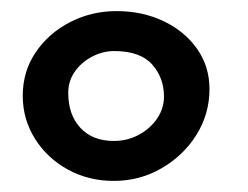

<svg xmlns="http://www.w3.org/2000/svg" viewBox="-20 -773 447 346"><path d="M185 -447Q139.5 -447 102.2 -467.5Q65 -488 43 -523Q21 -558 21 -600.5Q21 -644.5 44.5 -679Q68 -713.5 106.5 -733.2Q145 -753 190 -753Q236.5 -753 274.5 -735Q312.5 -717 335 -685.2Q357.5 -653.5 357.5 -612.5Q357.5 -567.5 334 -530Q310.5 -492.5 271.2 -469.8Q232 -447 185 -447ZM185 -519Q209.5 -519 230 -530Q250.5 -541 263 -559.2Q275.5 -577.5 275.5 -599Q275.5 -633 254 -657Q232.5 -681 185.5 -681Q165.5 -681 146.5 -671.2Q127.5 -661.5 115.2 -644.5Q103 -627.5 103 -605.5Q103 -566 125 -542.5Q147 -519 185 -519Z"/></svg>

Font: Grandstander Thin
Style: Regular
Weight: 400
Version: Version 1.200